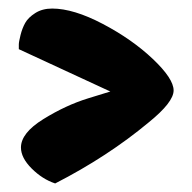

<svg xmlns="http://www.w3.org/2000/svg" viewBox="-20 -486 449 449"><path d="M24 -382Q24 -388 28 -404Q32 -420 39 -432.5Q46 -445 62.5 -455.5Q79 -466 102 -466Q152 -466 220.5 -430Q289 -394 337.5 -348Q386 -302 386 -274.5Q386 -247 328 -200Q232 -120 109 -57Q79 -67 54 -92Q29 -117 29 -141Q29 -175 81.5 -207.5Q134 -240 186 -256L238 -272L24 -371Z"/></svg>

Font: Chela One Cyrilic
Style: Regular
Weight: 400
Designer: Miguel Hernandez
Foundry: LatinoType
Version: Version 1.001